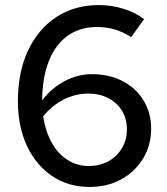

<svg xmlns="http://www.w3.org/2000/svg" viewBox="-20 -731 662 761"><path d="M335 10Q251 10 187 -33Q123 -76 87 -152.5Q51 -229 51 -330Q51 -445 91 -530.5Q131 -616 203.5 -663.5Q276 -711 373 -711Q421 -711 468.5 -696.5Q516 -682 551 -655L500 -584Q469 -604 435.5 -614Q402 -624 365 -624Q297 -624 248.5 -589.5Q200 -555 174 -490Q148 -425 147 -333Q184 -382 236 -409.5Q288 -437 344 -437Q413 -437 466 -409.5Q519 -382 549 -333Q579 -284 579 -221Q579 -155 547 -102.5Q515 -50 460 -20Q405 10 335 10ZM330 -360Q278 -360 231.5 -336Q185 -312 151 -270Q160 -211 184.5 -166.5Q209 -122 247 -97.5Q285 -73 332 -73Q376 -73 410 -92Q444 -111 463.5 -144Q483 -177 483 -219Q483 -260 463.5 -292Q444 -324 409.5 -342Q375 -360 330 -360Z"/></svg>

Font: Red Hat Display SemiBold
Style: Regular
Weight: 600
Designer: Pentagram, MCKL
Foundry: Pentagram, MCKL
Version: Version 1.023